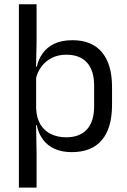

<svg xmlns="http://www.w3.org/2000/svg" viewBox="-20 -682 577 874"><path d="M306.5 10.5Q261.5 10.5 228.5 -4.5Q195.5 -19.5 175 -47.5Q154.5 -75.5 147.5 -112.5H121L144.5 -188.5Q146.5 -144.5 164.2 -115.2Q182 -86 212.5 -71.5Q243 -57 281.5 -57Q343 -57 375.8 -93Q408.5 -129 408.5 -198.5V-292Q408.5 -361 376 -397Q343.5 -433 281.5 -433Q244.5 -433 216 -418.5Q187.5 -404 168.8 -379Q150 -354 143 -322L123 -378.5H147.5Q155 -412 174.2 -439.2Q193.5 -466.5 227 -482.8Q260.5 -499 310 -499Q398 -499 444 -444.2Q490 -389.5 490 -285.5V-204.5Q490 -99.5 443.8 -44.5Q397.5 10.5 306.5 10.5ZM66 172V-662.5H146.5V-490.5L144 -370.5L144.5 -343.5V-140.5L144 -123.5L146.5 13.5V172Z"/></svg>

Font: Anek Gujarati
Style: Regular
Weight: 400
Designer: Mrunmayee Ghaisas (Gujarati), Yesha Goshar (Latin)
Foundry: Ek Type
Version: Version 1.003